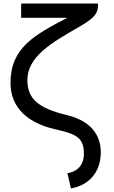

<svg xmlns="http://www.w3.org/2000/svg" viewBox="-20 -782 640 1080"><path d="M39 -316C39 -168 148 -88 286 -56C397 -30 452 -16 452 82C452 160 399 187 359 192L379 278C478 261 547 188 547 75C547 -53 453 -111 358 -134C191 -174 134 -229 134 -332C134 -462 267 -540 420 -628C487 -667 531 -695 531 -748V-762H99V-682H359C175 -586 39 -514 39 -316Z"/></svg>

Font: Hibana SubMedium
Style: Regular
Weight: 500
Width: 6
Designer: pygmalion
Foundry: ybstudio
Version: Version 0.930;hotconv 1.0.109;makeotfexe 2.5.65596